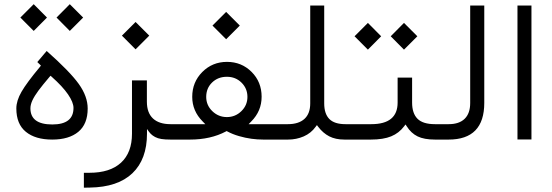

<svg xmlns="http://www.w3.org/2000/svg" viewBox="-20 -663 2622 912"><path d="M248.5 -579.6 311.5 -643.1 375 -579.6 311.5 -516.1ZM76.7 -579.6 140.1 -643.1 203.1 -579.6 140.1 -516.1ZM124.5 -148.4Q124.5 -71.8 228.5 -71.8Q329.1 -71.8 329.1 -150.4Q329.1 -176.8 303.2 -214.6Q277.3 -252.4 225.6 -298.3L220.2 -303.2L215.3 -297.9Q181.2 -257.8 162.4 -232.4Q143.6 -207 134 -186.5Q124.5 -166 124.5 -148.4ZM228 0Q147.9 0 102.8 -36.9Q57.6 -73.7 57.6 -147.9Q57.6 -184.6 82.3 -227.3Q106.9 -270 170.4 -346.2L174.3 -351.6L169.4 -356.4L157.2 -368.2L201.7 -420.9Q312 -323.2 354.2 -264.2Q396.5 -205.1 396.5 -147.5Q396.5 -73.7 352.1 -36.9Q307.6 0 228 0Z M559.1 -493.7 624 -558.6 689 -493.7 624 -428.7ZM796.9 0H790Q764.2 0 746.8 -2.7Q729.5 -5.4 716.8 -12.2Q704.1 -19 696 -27.3Q688 -35.6 678.2 -50.3V-31.2V-28.3Q678.2 93.8 608.9 159.9Q539.6 226.1 406.2 228L378.4 228.5V157.7H405.3Q502.4 157.7 554.7 109.9Q606.9 62 606.9 -27.8V-281.2H677.7V-179.7Q677.7 -127.4 706.5 -100.3Q735.4 -73.2 790 -73.2H797.4Q803.2 -73.2 806.6 -64.2Q810.1 -55.2 810.1 -40V-34.7Q810.1 -19 806.6 -9.5Q803.2 0 796.9 0Z M989.3 -541.5 1054.2 -606.4 1119.1 -541.5 1054.2 -476.6ZM1296.4 0H1230.5Q1202.6 0 1174.1 -3.9Q1145.5 -7.8 1115 -16.6Q1084.5 -25.4 1060.1 -38.6L1056.6 -40.5L1053.2 -38.6Q980.5 0 882.3 0H793Q780.3 0 780.3 -34.7V-40Q780.3 -50.3 781.7 -57.6Q783.2 -64.9 786.1 -69.1Q789.1 -73.2 793 -73.2H937.5H955.1L942.9 -85.9Q893.1 -135.7 893.1 -203.1Q893.1 -272.9 940.9 -321Q988.8 -369.1 1058.1 -369.1Q1127.4 -369.1 1175 -321.5Q1222.7 -273.9 1222.7 -203.6Q1222.7 -135.3 1173.3 -85.9L1161.1 -73.2H1178.7H1296.4Q1302.2 -73.2 1305.7 -64.2Q1309.1 -55.2 1309.1 -40V-34.7Q1309.1 -26.9 1308.1 -20.5Q1307.1 -14.2 1305.7 -9.5Q1304.2 -4.9 1301.8 -2.4Q1299.3 0 1296.4 0ZM1155.3 -202.6Q1155.3 -242.7 1127.2 -270.5Q1099.1 -298.3 1057.6 -298.3Q1015.6 -298.3 987.5 -271.2Q959.5 -244.1 959.5 -202.6Q959.5 -163.1 988.5 -135Q1017.6 -106.9 1057.6 -106.9Q1097.7 -106.9 1126.5 -135Q1155.3 -163.1 1155.3 -202.6Z M1628.4 0H1616.2Q1573.7 0 1543.9 -15.4Q1514.2 -30.8 1491.2 -61L1485.4 -68.8L1479.5 -61Q1457.5 -30.3 1422.6 -15.1Q1387.7 0 1348.1 0H1292.5Q1279.8 0 1279.8 -34.7V-40Q1279.8 -50.3 1281.2 -57.6Q1282.7 -64.9 1285.6 -69.1Q1288.6 -73.2 1292.5 -73.2H1347.2Q1398.9 -73.2 1426.3 -98.4Q1453.6 -123.5 1453.6 -171.9V-636.7H1520V-171.9Q1520 -122.6 1544.2 -97.9Q1568.4 -73.2 1621.1 -73.2H1628.4Q1634.3 -73.2 1637.7 -64.2Q1641.1 -55.2 1641.1 -40V-34.7Q1641.1 -19 1637.7 -9.5Q1634.3 0 1628.4 0Z M1835.9 -490.7 1898.9 -554.2 1962.4 -490.7 1898.9 -427.2ZM1664.1 -490.7 1727.5 -554.2 1790.5 -490.7 1727.5 -427.2ZM2055.7 0H2046.4Q1994.6 0 1963.6 -15.1Q1932.6 -30.3 1912.1 -63L1906.2 -71.8L1899.9 -63.5Q1875.5 -30.8 1838.1 -15.4Q1800.8 0 1741.2 0H1624Q1611.3 0 1611.3 -34.7V-40Q1611.3 -50.3 1612.8 -57.6Q1614.3 -64.9 1617.2 -69.1Q1620.1 -73.2 1624 -73.2H1743.7Q1868.7 -73.2 1868.7 -175.8V-294.4H1937.5V-175.8Q1937.5 -124.5 1963.1 -98.9Q1988.8 -73.2 2045.9 -73.2H2056.2Q2062 -73.2 2065.4 -64.2Q2068.8 -55.2 2068.8 -40V-34.7Q2068.8 -19 2065.4 -9.5Q2062 0 2055.7 0Z M2052.2 -73.2H2111.3Q2161.1 -73.2 2187.3 -98.9Q2213.4 -124.5 2213.4 -173.8V-636.7H2280.3V-174.3Q2280.3 0 2110.8 0H2052.2Q2039.6 0 2039.6 -34.7V-40Q2039.6 -50.3 2041 -57.6Q2042.5 -64.9 2045.4 -69.1Q2048.3 -73.2 2052.2 -73.2Z M2438 -636.7H2504.4V-0.5H2438Z"/></svg>

Font: Shabnam Light WOL
Style: Light-WOL
Weight: 300
Foundry: DejaVu fonts team - Redesigned by Saber Rastikerdar - Based on Vazir font
Version: Version 5.0.0